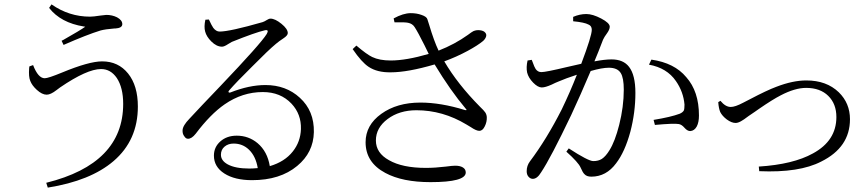

<svg xmlns="http://www.w3.org/2000/svg" viewBox="-20 -810 3953 876"><path d="M198 46 191 24Q542 -63 542 -336Q542 -410 513 -454Q485 -495 441 -495Q377 -495 254 -411Q249 -407 238 -399Q211 -378 193 -378Q172 -378 148 -400Q126 -420 118 -441Q110 -460 113 -499Q114 -504 114 -507L131 -513Q154 -453 184 -453Q200 -453 263 -479Q386 -530 446 -530Q520 -530 564.5 -474.5Q609 -419 609 -324Q609 -170 498 -75Q393 15 198 46ZM270 -605 261 -624Q264 -625 269 -628Q345 -671 369 -688Q367 -688 363 -689Q257 -706 204 -774L215 -790Q295 -734 391 -734Q406 -734 438 -739Q459 -742 465 -742Q492 -742 514 -731Q538 -718 538 -700Q538 -682 506 -680Q504 -680 501 -680Q462 -677 439 -671Q377 -652 270 -605Z M1130 12Q1051 12 1003.5 -18.5Q956 -49 956 -100Q956 -139 985.5 -165Q1015 -191 1060 -191Q1114 -191 1155 -157Q1200 -119 1211 -52Q1279 -72 1316 -119Q1351 -163 1353 -221Q1355 -289 1310 -337Q1260 -390 1179 -390Q1086 -390 1005 -334Q940 -289 873 -200Q854 -176 837 -177Q828 -177 821 -188Q812 -199 813 -216Q814 -237 844 -268Q891 -319 986 -418Q1170 -611 1197 -655Q1209 -676 1189 -672Q1145 -662 1038 -619Q1032 -616 1021 -609Q1003 -597 993 -597Q968 -597 944 -621Q922 -643 916 -666Q910 -688 917 -720L933 -721L934 -719Q946 -693 953 -683Q966 -666 982 -666Q1028 -666 1178 -709Q1187 -712 1197 -718.5Q1207 -725 1214 -725Q1235 -725 1264 -701.5Q1293 -678 1293 -659Q1293 -648 1273 -635Q1253 -622 1239 -610Q1204 -581 1131 -507Q1058 -435 1026 -398Q1021 -393 1023 -389.5Q1025 -386 1031 -388Q1117 -422 1191 -422Q1285 -422 1348 -364Q1414 -304 1412 -207Q1410 -114 1336 -53Q1258 12 1130 12ZM1118 -41Q1132 -41 1156 -43Q1147 -97 1116 -127Q1087 -155 1046 -155Q1021 -155 1004.5 -141Q988 -127 988 -104Q988 -77 1019 -60Q1054 -41 1118 -41Z M1944 21Q1816 21 1738 -21Q1648 -69 1648 -161Q1648 -239 1719.5 -290.5Q1791 -342 1898 -342Q1991 -342 2101 -308Q2114 -305 2105 -314Q2035 -397 1963 -516Q1840 -480 1763 -480Q1701 -479 1662 -505Q1630 -526 1589 -586L1606 -602Q1653 -562 1678 -550Q1711 -534 1763 -534Q1833 -534 1936 -564Q1929 -577 1917 -603Q1887 -663 1872 -686Q1862 -702 1842 -706Q1829 -709 1789 -708Q1783 -708 1780 -708L1776 -726Q1820 -750 1854 -750Q1881 -750 1903 -742Q1927 -734 1930 -722Q1933 -714 1938 -697Q1960 -623 1981 -579Q2055 -608 2115 -651Q2132 -664 2140 -668Q2154 -674 2170 -672Q2187 -670 2194 -661Q2201 -653 2197.5 -642.5Q2194 -632 2184 -623Q2160 -603 2114 -578Q2062 -550 2007 -530Q2068 -426 2170 -323Q2188 -306 2194 -297Q2200 -288 2201 -276Q2202 -254 2192 -234Q2182 -213 2167 -213Q2153 -213 2128 -230Q2115 -238 2108 -242Q2000 -307 1880 -307Q1802 -307 1748.5 -267Q1695 -227 1695 -169Q1695 -112 1755 -79Q1816 -44 1923 -44Q1965 -44 2015 -50Q2044 -54 2057 -54Q2079 -54 2092 -46Q2105 -38 2105 -23Q2105 21 1944 21Z M2411 6Q2400 6 2391.5 -3.5Q2383 -13 2383 -29Q2383 -54 2398 -74Q2474 -175 2543 -311Q2582 -392 2612 -469Q2560 -452 2528 -438Q2515 -433 2497 -424Q2468 -411 2452 -411Q2434 -411 2412.5 -433Q2391 -455 2385 -479Q2380 -503 2387 -534L2406 -537Q2407 -534 2410 -527Q2418 -504 2424 -495Q2434 -481 2450 -481Q2470 -481 2566 -504Q2611 -514 2632 -519Q2680 -646 2680 -674Q2680 -692 2665 -698Q2647 -708 2595 -713V-733Q2625 -746 2655 -746Q2684 -746 2723 -725.5Q2762 -705 2762 -688Q2762 -675 2748 -656Q2737 -641 2733 -632Q2732 -631 2731 -628Q2709 -570 2692 -530Q2739 -539 2770 -539Q2824 -539 2850 -505Q2879 -468 2879 -386Q2879 -297 2856 -209Q2831 -117 2791 -65Q2746 -4 2678 -4Q2657 -4 2647 -15Q2639 -22 2629 -45.5Q2619 -69 2564 -118L2575 -133Q2664 -75 2687 -75Q2710 -75 2726 -85Q2744 -97 2761 -125Q2786 -165 2805 -240Q2826 -323 2826 -401Q2826 -455 2812 -477Q2797 -501 2758 -501Q2727 -501 2675 -486Q2628 -375 2586 -285Q2493 -90 2449 -24Q2431 6 2411 6ZM3129 -212Q3116 -212 3103 -227Q3090 -242 3077 -244Q3056 -248 2968 -240L2962 -263Q3041 -276 3081 -291Q3095 -297 3100 -306Q3103 -313 3103 -333Q3098 -391 3064 -440Q3023 -500 2941 -515L2952 -538Q3057 -523 3111 -458Q3169 -393 3169 -283Q3169 -252 3159 -233Q3148 -213 3129 -212Z M3444 -29 3442 -50Q3599 -60 3689 -110Q3796 -168 3796 -276Q3796 -336 3759 -372.5Q3722 -409 3658 -409Q3607 -409 3542 -375Q3505 -356 3444 -314Q3430 -304 3424 -300Q3414 -293 3396 -281Q3371 -262 3361 -257Q3347 -249 3336 -249Q3318 -249 3296 -265Q3275 -281 3266 -299Q3259 -316 3257 -344L3267 -350Q3290 -322 3314 -322Q3334 -322 3370 -341Q3380 -346 3403 -358Q3479 -398 3522 -414Q3597 -443 3659 -443Q3751 -443 3807 -389Q3858 -339 3858 -266Q3858 -138 3727 -73Q3627 -21 3444 -29Z"/></svg>

Font: GenRyuMin TW R
Style: Regular
Weight: 400
Version: Version 1.501;PS 1;hotconv 16.6.51;makeotf.lib2.5.65220